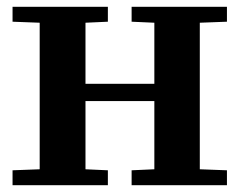

<svg xmlns="http://www.w3.org/2000/svg" viewBox="-20 -546 706 566"><path d="M97 -47V-479L17 -482V-526H298V-482L232 -479V-299H435V-479L368 -482V-526H649V-482L569 -479V-47L649 -44V0H368V-44L435 -47V-248H232V-47L298 -44V0H17V-44Z"/></svg>

Font: Minipax
Style: Bold
Weight: 600
Designer: Raphaël Ronot, Igor Stepanchenko (Cyrillic)
Foundry: steppetype
Version: Version 1.002